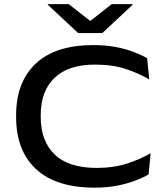

<svg xmlns="http://www.w3.org/2000/svg" viewBox="-20 -868 786 905"><path d="M426.5 16.5Q244 16.5 150 -70.8Q56 -158 56 -316V-325.5Q56 -481.5 148.8 -568.5Q241.5 -655.5 420.5 -655.5Q478 -655.5 525.2 -646.5Q572.5 -637.5 609.8 -623.2Q647 -609 673.5 -593.5L683.5 -493.5Q637 -521.5 574.2 -542.5Q511.5 -563.5 427 -563.5Q302 -563.5 237 -501Q172 -438.5 172 -326V-316.5Q172 -203 237.8 -139.8Q303.5 -76.5 436 -76.5Q515.5 -76.5 579.2 -97.2Q643 -118 690 -146L680.5 -46Q654 -30.5 616.5 -16.2Q579 -2 531.5 7.2Q484 16.5 426.5 16.5ZM348.5 -712 205.5 -845.5V-848.5H304L403.5 -770.5H407.5L506.5 -848.5H605V-845.5L462 -712Z"/></svg>

Font: Anek Latin Expanded Medium
Style: Regular
Weight: 500
Width: 7
Designer: Yesha Goshar
Foundry: Ek Type
Version: Version 1.003